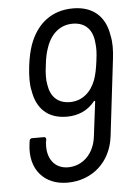

<svg xmlns="http://www.w3.org/2000/svg" viewBox="-52 -747 535 794"><g transform="rotate(-5 215.5 -350.0)"><path d="M428 -487C432 -520 433 -555 426 -584C414 -663 363 -708 281 -708C193 -708 130 -659 99 -573C91 -550 84 -520 80 -486C75 -443 75 -409 81 -384C93 -309 138 -264 218 -264C262 -264 304 -280 334 -318C336 -321 339 -319 339 -316L321 -171C312 -100 264 -55 204 -55C148 -55 114 -100 122 -167L124 -178C124 -184 121 -188 115 -188H66C60 -188 56 -184 55 -178L53 -163C40 -60 100 8 196 8C298 8 377 -60 390 -167ZM235 -323C184 -323 155 -354 148 -403C144 -423 144 -450 149 -484C152 -513 157 -536 164 -555C184 -615 225 -645 274 -645C328 -645 357 -611 361 -558C364 -537 363 -515 359 -485C355 -453 350 -427 342 -405C323 -355 286 -323 235 -323Z"/></g></svg>

Font: Barlow Semi Condensed
Style: Italic
Weight: 400
Width: 4
Italic angle: -7°
Designer: Jeremy Tribby
Foundry: Tribby Type
Version: Version 1.422;hotconv 1.0.109;makeotfexe 2.5.65596